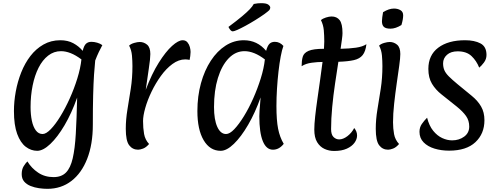

<svg xmlns="http://www.w3.org/2000/svg" viewBox="-20 -938 3142 1212"><path d="M279 254Q254 254 226 250Q198 246 173 236Q148 226 132.5 208Q117 190 117 161Q117 131 129.5 111Q142 91 153 81Q179 124 221 152Q263 180 318 180Q368 180 396.5 151Q425 122 439 61.5Q453 1 458.5 -94Q464 -189 467 -322Q432 -223 387.5 -147.5Q343 -72 297.5 -29Q252 14 215 14Q176 14 142.5 -11.5Q109 -37 88.5 -92.5Q68 -148 68 -237Q68 -297 79.5 -360Q91 -423 114 -481Q137 -539 172 -584.5Q207 -630 254.5 -657Q302 -684 361 -684Q408 -684 443 -665Q478 -646 502 -617Q510 -650 523 -662Q536 -674 557 -674Q574 -674 593.5 -668.5Q613 -663 626 -653Q616 -635 604 -610Q592 -585 581 -556Q577 -519 573.5 -466Q570 -413 568 -336.5Q566 -260 566 -151Q566 -27 530.5 64Q495 155 430.5 204.5Q366 254 279 254ZM249 -92Q271 -92 300.5 -122.5Q330 -153 361 -203.5Q392 -254 420 -316Q448 -378 468 -442.5Q488 -507 494 -563Q458 -590 426 -602.5Q394 -615 365 -615Q320 -615 284 -587Q248 -559 223.5 -510.5Q199 -462 186 -398Q173 -334 173 -262Q173 -215 181 -176.5Q189 -138 206 -115Q223 -92 249 -92Z M852 7Q817 7 795.5 -21Q774 -49 774 -125Q774 -184 784.5 -247Q795 -310 805.5 -378Q816 -446 816 -521Q816 -553 813 -587.5Q810 -622 795 -650Q806 -661 827 -667Q848 -673 862 -673Q888 -673 908.5 -656Q929 -639 929 -597Q929 -568 919.5 -506Q910 -444 900 -371Q938 -472 982 -542Q1026 -612 1066 -648Q1106 -684 1133 -684Q1152 -684 1163 -671Q1174 -658 1178.5 -641Q1183 -624 1183 -610Q1183 -598 1181 -584Q1179 -570 1177 -560Q1162 -563 1149 -563Q1108 -563 1068.5 -534Q1029 -505 995.5 -458.5Q962 -412 936.5 -359Q911 -306 897 -256.5Q883 -207 883 -174Q883 -129 889.5 -92.5Q896 -56 921 -29Q902 -7 883 0Q864 7 852 7Z M1373 14Q1305 14 1265.5 -53Q1226 -120 1226 -237Q1226 -331 1248.5 -412.5Q1271 -494 1311 -555Q1351 -616 1404 -650Q1457 -684 1519 -684Q1604 -684 1660 -617Q1668 -648 1680.5 -661Q1693 -674 1715 -674Q1746 -674 1769 -648Q1760 -624 1752 -581.5Q1744 -539 1738 -486.5Q1732 -434 1728.5 -377.5Q1725 -321 1725 -269Q1725 -179 1735.5 -125.5Q1746 -72 1771 -30Q1742 7 1703 7Q1661 7 1639 -47Q1617 -101 1617 -204Q1617 -219 1618.5 -240.5Q1620 -262 1622 -284.5Q1624 -307 1625 -323Q1591 -227 1546.5 -150.5Q1502 -74 1456.5 -30Q1411 14 1373 14ZM1407 -92Q1430 -92 1459 -122.5Q1488 -153 1519.5 -204Q1551 -255 1578.5 -317Q1606 -379 1626 -443Q1646 -507 1652 -563Q1584 -615 1523 -615Q1467 -615 1423.5 -570Q1380 -525 1355.5 -445.5Q1331 -366 1331 -262Q1331 -183 1351.5 -137.5Q1372 -92 1407 -92ZM1449 -740Q1436 -740 1422 -768Q1477 -809 1508.5 -835.5Q1540 -862 1557 -880Q1574 -898 1582 -913Q1596 -916 1607.5 -917Q1619 -918 1629 -918Q1662 -918 1674 -908.5Q1686 -899 1686 -890Q1686 -880 1679 -873Q1672 -866 1649 -849Q1622 -830 1590.5 -810.5Q1559 -791 1529.5 -775Q1500 -759 1478.5 -749.5Q1457 -740 1449 -740Z M2089 15Q2057 15 2028.5 2Q2000 -11 1982 -40.5Q1964 -70 1964 -120Q1964 -153 1969.5 -203.5Q1975 -254 1983.5 -312.5Q1992 -371 2000.5 -432Q2009 -493 2016 -547Q1985 -547 1947.5 -542Q1910 -537 1884 -520Q1884 -555 1891 -579.5Q1898 -604 1928 -617Q1958 -630 2025 -630Q2025 -641 2026 -652Q2027 -663 2027 -676Q2027 -713 2024 -747Q2021 -781 2006 -811Q2017 -821 2037.5 -827.5Q2058 -834 2073 -834Q2106 -834 2124 -811Q2142 -788 2142 -729Q2142 -715 2138.5 -689.5Q2135 -664 2130 -630Q2185 -631 2227 -637Q2269 -643 2293 -659Q2288 -614 2269.5 -590.5Q2251 -567 2214 -558.5Q2177 -550 2116 -548Q2106 -484 2095 -410Q2084 -336 2077 -262Q2070 -188 2070 -123Q2070 -88 2085.5 -73Q2101 -58 2121 -58Q2146 -58 2173 -78.5Q2200 -99 2216 -130Q2234 -108 2234 -83Q2234 -59 2217.5 -36.5Q2201 -14 2169 0.5Q2137 15 2089 15Z M2525 -841Q2525 -830 2522.5 -815Q2520 -800 2514 -780Q2477 -757 2445 -757Q2415 -757 2403 -768.5Q2391 -780 2391 -804Q2391 -815 2393 -829Q2395 -843 2398 -861Q2435 -884 2467 -884Q2490 -884 2507.5 -874Q2525 -864 2525 -841ZM2430 7Q2395 7 2373.5 -21Q2352 -49 2352 -125Q2352 -184 2362.5 -247Q2373 -310 2383.5 -378Q2394 -446 2394 -521Q2394 -553 2391 -587.5Q2388 -622 2373 -650Q2384 -661 2405 -667Q2426 -673 2440 -673Q2466 -673 2486.5 -656Q2507 -639 2507 -597Q2507 -572 2500 -522Q2493 -472 2484 -409.5Q2475 -347 2468 -283Q2461 -219 2461 -166Q2461 -127 2467.5 -91.5Q2474 -56 2499 -29Q2480 -7 2461 0Q2442 7 2430 7Z M2815 13Q2765 13 2722.5 0Q2680 -13 2654 -39.5Q2628 -66 2628 -106Q2628 -134 2642.5 -155Q2657 -176 2676 -195Q2689 -144 2714.5 -112.5Q2740 -81 2771.5 -66.5Q2803 -52 2834 -52Q2878 -52 2910 -75.5Q2942 -99 2942 -139Q2942 -177 2922 -205.5Q2902 -234 2863 -265.5Q2824 -297 2767 -342Q2730 -371 2707 -409Q2684 -447 2684 -503Q2684 -590 2746.5 -637Q2809 -684 2916 -684Q2975 -684 3013 -664Q3051 -644 3051 -591Q3051 -565 3035 -543.5Q3019 -522 3005 -511Q2988 -554 2956.5 -584Q2925 -614 2869 -614Q2826 -614 2801.5 -592Q2777 -570 2777 -538Q2777 -514 2785 -495Q2793 -476 2813.5 -455.5Q2834 -435 2869 -406Q2904 -377 2958 -333Q2996 -302 3017 -265.5Q3038 -229 3038 -179Q3038 -94 2981 -40.5Q2924 13 2815 13Z"/></svg>

Font: Paprika
Style: Regular
Weight: 400
Designer: Eduardo Rodriguez Tunni
Foundry: Eduardo Rodriguez Tunni
Version: Version 1.010; ttfautohint (v1.8.3)